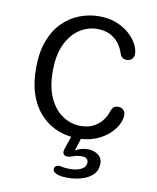

<svg xmlns="http://www.w3.org/2000/svg" viewBox="-92 -696 802 983"><g transform="rotate(10 309.5 -204.0)"><path d="M325.5 217.5Q312.5 217.5 300.5 216.2Q288.5 215 278.5 212Q250 203.5 250 186.5Q250 176 256.8 170.5Q263.5 165 274.5 165Q282.5 165 293.5 168Q300.5 169.5 310.8 170.2Q321 171 331 171Q366 171 390 158.8Q414 146.5 414 123.5Q414 109 405 102.8Q396 96.5 382 96.5Q367.5 96.5 356.5 98.5Q345.5 100.5 336.5 104Q329 107 321.8 108.8Q314.5 110.5 306.5 110.5Q295.5 110.5 289.5 104.8Q283.5 99 283.5 89Q283.5 85 284.8 79.8Q286 74.5 288 70L309 7.5Q262 2.5 219.2 -18.8Q176.5 -40 143 -78.5Q109.5 -117 90.2 -173.8Q71 -230.5 71 -307.5Q71 -391.5 94.2 -452Q117.5 -512.5 156.8 -550.5Q196 -588.5 244.5 -606.8Q293 -625 344 -625Q394 -625 433.2 -609.8Q472.5 -594.5 500.2 -570Q528 -545.5 542.8 -518Q557.5 -490.5 557.5 -466Q557.5 -449 546.8 -439.2Q536 -429.5 521.5 -429.5Q503.5 -429.5 495.8 -437.8Q488 -446 483 -460Q477.5 -480 461.5 -503.2Q445.5 -526.5 416.8 -543Q388 -559.5 345 -559.5Q298 -559.5 255.2 -532.2Q212.5 -505 185.2 -449.2Q158 -393.5 158 -307.5Q158 -221.5 185.2 -165.5Q212.5 -109.5 255.2 -82.5Q298 -55.5 345 -55.5Q388 -55.5 416.8 -72Q445.5 -88.5 461.5 -111.8Q477.5 -135 483 -155Q488 -169.5 495.8 -177.5Q503.5 -185.5 521.5 -185.5Q536 -185.5 546.8 -175.5Q557.5 -165.5 557.5 -148.5Q557.5 -125 544 -98.8Q530.5 -72.5 504.8 -48.8Q479 -25 442.8 -9.2Q406.5 6.5 360 9.5L340 73.5Q352.5 65.5 369.2 60.5Q386 55.5 404 55.5Q423 55.5 440.2 62Q457.5 68.5 469 82.2Q480.5 96 480.5 118Q480.5 151.5 458.8 173.8Q437 196 402 206.8Q367 217.5 325.5 217.5Z"/></g></svg>

Font: Sono ExtraLight Monospace
Style: Regular
Weight: 400
Version: Version 2.112